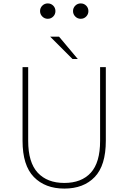

<svg xmlns="http://www.w3.org/2000/svg" viewBox="-20 -1093 750 1124"><path d="M356.5 11Q244.5 11 178.2 -56.8Q112 -124.5 112 -269V-700H145V-269Q145 -142 200.8 -82Q256.5 -22 356.5 -22Q457 -22 511.5 -81.8Q566 -141.5 566 -268V-700H599.5V-269Q599.5 -124.5 534.5 -56.8Q469.5 11 356.5 11ZM435.5 -747.5H404.5L273.5 -878.5H325.5ZM259.5 -983Q241 -983 227.8 -996.2Q214.5 -1009.5 214.5 -1028Q214.5 -1047 227.8 -1060Q241 -1073 259.5 -1073Q278.5 -1073 291.5 -1060Q304.5 -1047 304.5 -1028Q304.5 -1009.5 291.5 -996.2Q278.5 -983 259.5 -983ZM452.5 -983Q434 -983 420.8 -996.2Q407.5 -1009.5 407.5 -1028Q407.5 -1047 420.8 -1060Q434 -1073 452.5 -1073Q471.5 -1073 484.5 -1060Q497.5 -1047 497.5 -1028Q497.5 -1009.5 484.5 -996.2Q471.5 -983 452.5 -983Z"/></svg>

Font: League Mono Thin
Style: Regular
Weight: 100
Width: 6
Designer: Tyler Finck
Foundry: The League of Moveable Type / Tyler Finck
Version: Version 2.300;RELEASE